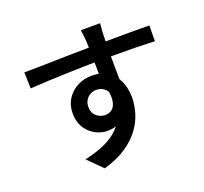

<svg xmlns="http://www.w3.org/2000/svg" viewBox="-144 -972 1289 1212"><g transform="rotate(-20 500.0 -366.5)"><path d="M646 -802Q645 -795 643.5 -778.5Q642 -762 641 -746Q640 -730 640 -723Q639 -703 638.5 -669.5Q638 -636 638 -595.5Q638 -555 638.5 -514Q639 -473 639.5 -437Q640 -401 640 -377L529 -418Q529 -435 529 -466Q529 -497 528.5 -534.5Q528 -572 527.5 -609Q527 -646 526.5 -676Q526 -706 525 -722Q523 -749 520.5 -771.5Q518 -794 516 -802ZM90 -674Q134 -674 188.5 -675Q243 -676 303.5 -677.5Q364 -679 423.5 -680Q483 -681 535.5 -681.5Q588 -682 629 -682Q669 -682 714 -682.5Q759 -683 801.5 -683Q844 -683 879 -682.5Q914 -682 933 -682L932 -577Q887 -579 811.5 -580.5Q736 -582 626 -582Q559 -582 488.5 -580.5Q418 -579 348.5 -577Q279 -575 214.5 -572Q150 -569 93 -565ZM627 -379Q627 -302 607 -250.5Q587 -199 550 -173Q513 -147 458 -147Q429 -147 398.5 -158.5Q368 -170 343 -192.5Q318 -215 303 -248.5Q288 -282 288 -326Q288 -381 314.5 -422Q341 -463 385 -486Q429 -509 481 -509Q545 -509 588 -480.5Q631 -452 653 -403.5Q675 -355 675 -293Q675 -244 659.5 -191Q644 -138 608 -88.5Q572 -39 511.5 2Q451 43 360 69L265 -26Q330 -40 384.5 -62Q439 -84 479.5 -117.5Q520 -151 542 -198Q564 -245 564 -310Q564 -364 539.5 -389.5Q515 -415 479 -415Q458 -415 438.5 -405Q419 -395 407 -375.5Q395 -356 395 -328Q395 -290 420.5 -268Q446 -246 479 -246Q506 -246 525.5 -261.5Q545 -277 551.5 -312.5Q558 -348 544 -405Z"/></g></svg>

Font: Noto Sans JP Thin SemiBold
Style: Regular
Weight: 600
Version: Version 2.004-H2;hotconv 1.0.118;makeotfexe 2.5.65603